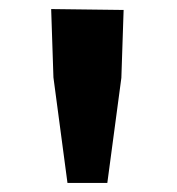

<svg xmlns="http://www.w3.org/2000/svg" viewBox="-20 -822 391 424"><path d="M93 -802 98 -651 129 -418H217L248 -650L253 -800Z"/></svg>

Font: GenEiGothic-pro-Regular
Style: Bold
Weight: 700
Designer: Ryoko NISHIZUKA (kana & ideographs); Paul D. Hunt (Latin, Greek & Cyrillic); Wenlong ZHANG (bopomofo); Sandoll Communica
Foundry: Adobe Systems Incorporated; o_tamon
Version: Version 1.000.140830